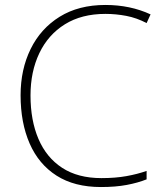

<svg xmlns="http://www.w3.org/2000/svg" viewBox="-20 -744 658 774"><path d="M405 -688Q309 -688 241.5 -646Q174 -604 138.5 -529.5Q103 -455 103 -359Q103 -259 135 -184Q167 -109 230.5 -67.5Q294 -26 389 -26Q445 -26 489.5 -34Q534 -42 571 -55V-21Q536 -7 491 1.5Q446 10 387 10Q280 10 208 -36Q136 -82 99.5 -165.5Q63 -249 63 -360Q63 -464 103.5 -546.5Q144 -629 220.5 -676.5Q297 -724 405 -724Q505 -724 587 -686L571 -651Q531 -672 489 -680Q447 -688 405 -688Z"/></svg>

Font: Noto Sans Thai ExtraLight
Style: Regular
Weight: 200
Designer: Monotype Design Team
Foundry: Monotype Imaging Inc.
Version: Version 2.001; ttfautohint (v1.8.4.7-5d5b)